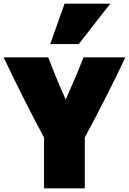

<svg xmlns="http://www.w3.org/2000/svg" viewBox="-29 -1020 709 1055"><path d="M213 -264V15H437V-265C512 -404 586 -548 660 -705H430C399 -625 366 -549 332 -473C298 -548 266 -626 236 -705H-9C65 -549 138 -404 213 -264ZM404 -778 577 -1000H326L247 -778Z"/></svg>

Font: Repo ExtraBlack
Style: Regular
Weight: 400
Designer: Stefan Peev
Foundry: Context Ltd
Version: Version 001.502